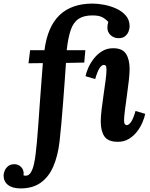

<svg xmlns="http://www.w3.org/2000/svg" viewBox="-135 -780 838 1071"><path d="M-20 271Q-66 271 -90.5 251.5Q-115 232 -115 199Q-115 187 -109 172.5Q-103 158 -90 147Q-77 136 -55 136Q-34 136 -18.5 150.5Q-3 165 -3 188Q-3 194 -4 198Q-2 199 1.5 199.5Q5 200 9 200Q26 200 37 182Q48 164 54.5 135Q61 106 64.5 73Q68 40 71 11Q75 -32 79 -89.5Q83 -147 87.5 -209.5Q92 -272 96.5 -329Q101 -386 104 -428L24 -427L33 -500H113Q130 -631 197 -695.5Q264 -760 382 -760Q410 -760 445 -753.5Q480 -747 512.5 -732.5Q545 -718 566.5 -693.5Q588 -669 588 -633Q588 -621 582.5 -605.5Q577 -590 563.5 -578.5Q550 -567 526 -567Q501 -567 482.5 -583.5Q464 -600 464 -626Q464 -641 469 -658Q453 -675 434.5 -684.5Q416 -694 380 -694Q332 -694 303 -674.5Q274 -655 259.5 -612.5Q245 -570 237 -500H341L335 -431L233 -429Q230 -386 226 -328.5Q222 -271 217 -208.5Q212 -146 207 -88.5Q202 -31 197 11Q188 88 163 147Q138 206 93 238.5Q48 271 -20 271ZM523 11Q468 11 447.5 -19Q427 -49 427 -102Q427 -131 432 -171Q437 -211 443 -253Q449 -295 454 -331.5Q459 -368 459 -392Q459 -409 454.5 -413.5Q450 -418 444 -418Q433 -418 421 -401Q409 -384 396 -339L342 -355Q346 -376 358 -403Q370 -430 389.5 -454.5Q409 -479 435.5 -495Q462 -511 496 -511Q548 -511 568 -479.5Q588 -448 588 -395Q588 -371 583.5 -330Q579 -289 572.5 -244Q566 -199 561.5 -162Q557 -125 557 -108Q557 -92 562 -87Q567 -82 572 -82Q583 -82 595.5 -99Q608 -116 621 -161L675 -145Q671 -124 659.5 -97Q648 -70 629 -45.5Q610 -21 583.5 -5Q557 11 523 11Z"/></svg>

Font: Lora Italic
Style: Italic
Weight: 400
Italic angle: -3°
Designer: Olga Karpushina, Alexei Vanyashin (Cyrillic)
Foundry: Cyreal
Version: Version 2.210; ttfautohint (v1.8.1.43-b0c9)